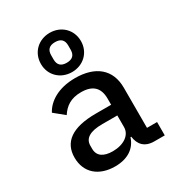

<svg xmlns="http://www.w3.org/2000/svg" viewBox="-195 -940 989 1073"><g transform="rotate(-30 300.0 -403.0)"><path d="M559 0V-86H494V-345C494 -464 415 -528 284 -528C175 -528 105 -481 76 -425L141 -372C169 -415 207 -443 274 -443C348 -443 385 -408 385 -338V-298H286C133 -298 60 -244 60 -144C60 -47 128 12 233 12C314 12 368 -24 388 -87H393C400 -35 429 0 492 0ZM264 -68C205 -68 170 -91 170 -138V-158C170 -205 209 -229 288 -229H385V-154C385 -103 335 -68 264 -68ZM288 -565C361 -565 417 -618 417 -691C417 -765 361 -818 288 -818C215 -818 159 -765 159 -691C159 -618 215 -565 288 -565ZM288 -625C251 -625 233 -643 233 -678V-705C233 -740 251 -758 288 -758C325 -758 343 -740 343 -705V-678C343 -643 325 -625 288 -625Z"/></g></svg>

Font: IBM Mono Medium
Style: Regular
Weight: 500
Monospace: yes
Designer: Mike Abbink, Paul van der Laan, Pieter van Rosmalen
Foundry: Bold Monday
Version: Version 2.3